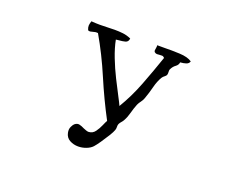

<svg xmlns="http://www.w3.org/2000/svg" viewBox="-102 -790 1204 979"><g transform="rotate(20 500.0 -300.5)"><path d="M788 -593Q784 -580 770 -575.5Q756 -571 739 -570Q737 -555 723.5 -545.5Q710 -536 702 -519Q700 -515 700 -511Q700 -507 700 -503Q700 -499 700 -495.5Q700 -492 699 -489Q697 -482 689 -476.5Q681 -471 676 -463Q661 -438 652.5 -404Q644 -370 632 -337Q628 -325 619.5 -314Q611 -303 606 -292Q596 -267 589.5 -242Q583 -217 572 -197Q568 -189 561.5 -182Q555 -175 551 -167Q548 -160 548.5 -151Q549 -142 546 -133Q542 -121 527.5 -97.5Q513 -74 497.5 -51.5Q482 -29 472 -18Q460 -5 439 3Q418 11 396 11Q371 11 350 -0.5Q329 -12 324 -37Q320 -56 327 -70Q334 -84 339 -88Q352 -99 365 -96Q378 -93 391 -86Q399 -83 406.5 -80Q414 -77 421 -77Q443 -78 456 -96Q469 -114 477.5 -134Q486 -154 491 -162Q439 -260 394 -366Q349 -472 294 -567Q286 -568 279.5 -567Q273 -566 267 -564Q260 -562 254.5 -561Q249 -560 242 -563Q236 -577 236.5 -587Q237 -597 242 -612Q267 -610 289 -610Q311 -610 331 -611Q341 -611 350.5 -611.5Q360 -612 369 -612Q392 -612 414 -609.5Q436 -607 458 -597Q456 -578 440.5 -574Q425 -570 408 -569Q403 -568 399 -568Q395 -568 391 -567Q399 -525 418 -476Q437 -427 460 -381Q483 -335 501 -301Q519 -267 524 -255Q565 -323 595.5 -402Q626 -481 654 -563Q648 -570 641 -570.5Q634 -571 627 -570Q620 -569 613 -569Q606 -569 599 -575Q596 -580 596.5 -584.5Q597 -589 598 -594Q598 -597 599 -601.5Q600 -606 599 -612Q608 -612 618 -612Q628 -612 639 -612Q678 -613 721.5 -611Q765 -609 788 -593Z"/></g></svg>

Font: Yuji Mai
Style: Regular
Weight: 400
Designer: Kataoka Yuji
Foundry: Kinuta Font Factory
Version: Version 3.002